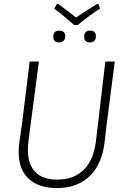

<svg xmlns="http://www.w3.org/2000/svg" viewBox="-20 -952 630 977"><path d="M481 -932 489 -908Q434 -873 376 -825H357Q298 -877 256 -908L270 -932H276Q323 -898 367 -863Q397 -884 474 -932ZM282 -796Q312 -796 312 -767Q312 -753 303.5 -744.5Q295 -736 281 -736Q251 -736 251 -766Q251 -796 282 -796ZM439 -796Q468 -796 468 -767Q468 -753 460 -744.5Q452 -736 438 -736Q408 -736 408 -766Q408 -796 439 -796ZM564 -639 522 -313 513 -235Q501 -120 438 -57.5Q375 5 269 5Q177 5 126 -42.5Q75 -90 75 -178Q75 -207 79 -232L92 -322L131 -639H178L125 -236Q122 -212 122 -189Q122 -115 160 -76.5Q198 -38 271 -38Q355 -38 405.5 -87.5Q456 -137 468 -232L516 -639Z"/></svg>

Font: Alegreya Sans Light
Style: Italic
Weight: 300
Italic angle: -7°
Designer: Juan Pablo del Peral
Foundry: Huerta Tipografica
Version: Version 2.007